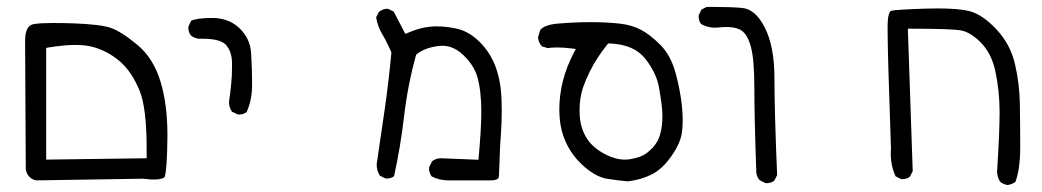

<svg xmlns="http://www.w3.org/2000/svg" viewBox="-20 -425 3040 560"><path d="M114.7 40.5V-285.2L121.6 -286.6Q167 -293.9 198.5 -293.9Q230 -293.9 251 -288.1Q294.9 -275.9 330.1 -245.6Q365.2 -214.8 387.7 -159.2Q407.7 -108.4 407.7 7.3Q407.7 17.6 407.7 36.6ZM397.9 96.2Q416.5 98.6 427 98.6Q437.5 98.6 442.4 97.9Q447.3 97.2 450.7 96.2Q456.5 94.7 458.5 92.8Q460.4 90.8 460.9 88.9Q467.3 67.9 468.3 -24.4Q468.3 -28.3 468.3 -32.7Q468.3 -120.1 448.2 -187Q427.2 -255.9 380.1 -294.7Q333 -333.5 302.7 -343.8Q272.9 -354 193.4 -356.9Q163.6 -357.9 132.3 -357.9Q101.1 -357.9 79.6 -355Q73.7 -354 70.3 -352.1Q66.9 -350.1 64.9 -348.1Q53.2 -336.4 53.2 -304.7L55.2 68.8Q57.1 82 65.9 90.8Q74.7 99.6 86.4 101.1Z M673.3 -91.3Q675.3 -90.8 677.2 -90.8Q679.2 -90.8 682.1 -91.3Q688 -91.8 693.4 -94.5Q698.7 -97.2 699.2 -98.1Q715.3 -132.8 715.3 -178Q715.3 -223.1 712.4 -270Q709.5 -313.5 678.2 -343Q647 -372.6 599.1 -372.6Q585.4 -372.6 572.3 -371.6Q559.1 -370.6 553.2 -369.1Q542.5 -367.2 537.6 -364.7L529.8 -348.1Q529.3 -346.2 529.3 -344.7Q529.3 -330.6 537.1 -321.3Q546.4 -314 559.1 -312Q564.9 -312 570.3 -312Q622.6 -312 638.7 -294.4Q655.8 -275.9 656.7 -242.7Q656.7 -234.9 656.7 -227.1Q656.7 -204.6 654.3 -179.7Q651.9 -154.8 647.9 -127.4Q647.9 -111.8 656.7 -99.1Z M1410.2 101.1Q1427.2 101.1 1432.6 95.7Q1435.1 93.8 1435.1 89.8Q1436 68.8 1437 44.9Q1438 4.4 1440.7 -29.8Q1443.4 -64 1443.4 -102.1Q1443.4 -114.7 1442.9 -128.9Q1441.9 -183.1 1426.8 -226.6Q1411.6 -270 1379.2 -302.5Q1346.7 -335 1308.1 -342.3Q1278.8 -348.1 1253.9 -348.1Q1244.6 -348.1 1235.4 -347.2Q1203.1 -344.2 1169.4 -329.1L1162.1 -326.2L1128.4 -391.1L1112.8 -398.9Q1111.3 -399.4 1109.4 -399.4Q1107.4 -399.4 1104.2 -398.9Q1101.1 -398.4 1097.7 -397.5Q1090.8 -395 1085 -390.1L1077.1 -374.5Q1081.1 -348.6 1095 -325.2Q1108.9 -301.8 1121.6 -272Q1113.8 -187.5 1102.1 -106.4L1078.6 54.2Q1078.6 72.8 1087.9 87.4L1104 95.2Q1106 95.7 1107.4 95.7Q1120.6 95.7 1129.4 88.9Q1148.4 2 1158.7 -86.9Q1169.4 -178.2 1193.8 -265.6L1195.8 -267.1Q1216.3 -284.2 1255.4 -290.5Q1262.7 -291.5 1267.6 -291.5Q1282.2 -291.5 1293.5 -288.1Q1313.5 -281.2 1330.1 -265.6Q1361.8 -235.8 1372.1 -201.2Q1383.8 -160.6 1383.8 -98.6Q1383.8 -49.3 1375.5 41L1266.6 36.6Q1251 36.6 1240.2 45.4L1231.9 62Q1231.4 64 1231.4 68.1Q1231.4 72.3 1233.2 78.1Q1234.9 84 1238.8 89.4Q1260.7 101.1 1288.1 101.1Q1292 101.1 1295.9 101.1H1403.3Z M1577.6 -284.7Q1588.9 -286.6 1605.7 -286.6Q1622.6 -286.6 1647.5 -283.7L1659.7 -282.2L1653.8 -271.5Q1611.3 -190.4 1611.3 -105Q1611.3 -97.7 1611.8 -90.8Q1613.8 -43 1633.5 -3.7Q1653.3 35.6 1687.5 64Q1721.2 91.8 1750.5 96.4Q1779.8 101.1 1811.5 104Q1850.6 99.1 1881.3 83.5Q1912.1 67.9 1938.5 30Q1964.8 -7.8 1968.8 -38.1Q1971.2 -53.7 1971.2 -72.8Q1971.2 -135.7 1950.2 -212.9Q1936 -264.2 1906.2 -293.9Q1876 -324.2 1849.4 -338.1Q1822.8 -352.1 1788.6 -356Q1749.5 -360.4 1703.9 -360.4Q1658.2 -360.4 1609.9 -356.4Q1590.3 -355 1577.1 -350.6Q1558.6 -344.7 1554.7 -335L1549.3 -316.4Q1550.3 -300.3 1561 -289.6ZM1871.6 17.1 1872.1 16.6Q1871.6 17.1 1871.6 17.1ZM1819.3 39.1Q1811 40.5 1802.2 40.5Q1774.9 40.5 1746.1 25.4Q1709 6.3 1691.7 -21.2Q1674.3 -48.8 1671.4 -82Q1670.4 -93.8 1670.4 -105Q1670.4 -139.2 1680.7 -170.4Q1688 -191.4 1700.2 -216.3Q1720.7 -257.3 1751.5 -295.4L1753.9 -298.3H1758.3Q1829.6 -295.4 1862.3 -253.4Q1894.5 -212.4 1901.9 -170.4Q1912.1 -114.3 1912.1 -86.7Q1912.1 -59.1 1905.8 -34.7Q1897.9 -4.4 1871.6 17.1Q1854 33.2 1819.3 39.1Z M2212.4 108.9Q2214.4 109.4 2216.8 109.4Q2219.2 109.4 2223.1 108.4Q2231.4 107.4 2238.3 102.1L2246.6 85.9Q2238.8 -101.1 2238.8 -196.3Q2238.8 -290 2210.4 -345.2Q2183.1 -398.4 2144.5 -401.9Q2110.8 -404.8 2063.5 -404.8Q2052.7 -404.8 2041 -404.8L2025.9 -397L2018.1 -381.3Q2017.6 -379.4 2017.6 -376.7Q2017.6 -374 2018.6 -370.1Q2019.5 -361.8 2024.9 -355Q2043 -344.2 2065.9 -344.2Q2071.8 -344.2 2080.3 -345.2Q2088.9 -346.2 2098.6 -346.2Q2121.1 -346.2 2136.2 -339.8Q2159.2 -329.1 2169.9 -289.1Q2180.2 -252 2180.2 -166.7Q2180.2 -81.5 2186 79.6Q2187.5 91.3 2195.8 100.6Z M2715.8 -400.4Q2699.2 -400.4 2680.7 -399.9Q2592.8 -397 2579.6 -393.6L2577.1 -392.6Q2574.7 -390.1 2572.5 -383.1Q2570.3 -376 2569.6 -366.2Q2568.8 -356.4 2568.8 -341.3Q2568.8 -270 2578.6 6.8Q2578.1 15.6 2578.1 22.9Q2578.1 59.6 2592.3 89.4L2607.9 97.2Q2609.9 97.7 2611.3 97.7Q2625 97.7 2633.8 90.3L2642.1 74.2L2627.9 -341.3H2636.7Q2753.9 -341.3 2782.2 -336.4Q2811.5 -331.1 2841.8 -299.8Q2872.1 -268.6 2883.3 -216.8Q2895.5 -158.2 2895.5 -98.4Q2895.5 -38.6 2888.2 74.7Q2888.2 92.3 2897.5 105.5Q2906.7 112.8 2918.9 114.7Q2930.7 112.8 2941.4 106Q2955.6 68.8 2955.6 3.7Q2955.6 -61.5 2954.6 -121.6Q2953.6 -181.6 2940.2 -238.8Q2926.8 -295.9 2886.7 -338.9Q2846.2 -382.3 2807.6 -392.6Q2776.4 -400.4 2715.8 -400.4Z"/></svg>

Font: NaikaiFont
Style: Light
Weight: 300
Version: Version 1.89